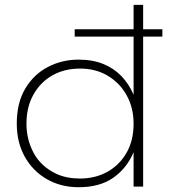

<svg xmlns="http://www.w3.org/2000/svg" viewBox="-20 -762 714 784"><path d="M301.5 2.5Q228.5 2.5 171.2 -30.5Q114 -63.5 81.2 -122Q48.5 -180.5 48.5 -257.5Q48.5 -342.5 83.5 -400.8Q118.5 -459 176 -488.8Q233.5 -518.5 300.5 -518.5Q358 -518.5 401.8 -500.8Q445.5 -483 476.2 -450.8Q507 -418.5 525.5 -375V-612.5H285V-642.5H525.5V-742H564.5V-642.5H643V-612.5H564.5V0H525.5V-140.5Q498 -75 442.5 -36.2Q387 2.5 301.5 2.5ZM307 -33Q368.5 -33 418 -60.2Q467.5 -87.5 496.5 -137.8Q525.5 -188 525.5 -257Q525.5 -321 497.8 -371.8Q470 -422.5 420.8 -452.2Q371.5 -482 307 -482Q242.5 -482 193.2 -453.8Q144 -425.5 116 -374.8Q88 -324 88 -257Q88 -192 117.8 -136.8Q147.5 -81.5 211.5 -51.5Q252.5 -33 307 -33Z"/></svg>

Font: Argentum Novus ExtraLight
Style: Regular
Weight: 250
Designer: Julieta Ulanovsky (font) & Cristiano Sobral (main changes)
Foundry: Julieta Ulanovsky (font) & Cristiano Sobral (main changes)
Version: Version 3.00;November 27, 2020;FontCreator 13.0.0.2655 64-bi